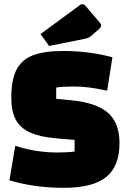

<svg xmlns="http://www.w3.org/2000/svg" viewBox="-20 -884 617 919"><path d="M256 -154Q307 -154 337 -159V-214L247 -222Q169 -229 122.5 -250.5Q76 -272 55 -312Q34 -352 34 -416Q34 -500 58 -548.5Q82 -597 135.5 -618.5Q189 -640 283 -640Q406 -640 518 -610L493 -450Q441 -461 405 -465.5Q369 -470 331 -470Q280 -470 249 -465V-411L321 -404Q443 -392 497.5 -343.5Q552 -295 552 -199Q552 -88 488 -36.5Q424 15 286 15Q144 15 25 -21L53 -186Q153 -154 256 -154ZM174 -721 363 -860Q368 -864 374 -864Q379 -864 382.5 -862Q386 -860 392 -853L455 -779Q464 -769 464 -762Q464 -754 453 -744L415 -711Q404 -702 389 -699L215 -664Z"/></svg>

Font: Changa ExtraBold
Style: Regular
Weight: 800
Designer: Eduardo Rodriguez Tunni
Foundry: Eduardo Rodriguez Tunni
Version: Version 2.002; ttfautohint (v1.5) -l 8 -r 50 -G 220 -x 14 -H